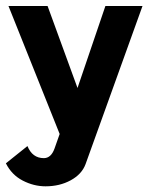

<svg xmlns="http://www.w3.org/2000/svg" viewBox="-20 -455 512 652"><path d="M463.9 -434.6H337.9L243.2 -156.2L141.6 -434.6H8.8L182.6 0L165 49.8Q153.3 82 128.9 82Q89.8 82 73.2 41L0 99.6Q19.5 138.7 57.1 158.2Q94.7 177.7 134.8 177.7Q182.6 177.7 220.2 157.2Q257.8 136.7 270.5 102.5Z"/></svg>

Font: Namkio Khamti Book
Style: Bold
Weight: 800
Designer: Debbi Hosken
Foundry: SIL International
Version: Version 3.917